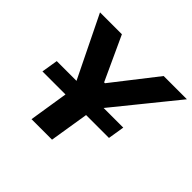

<svg xmlns="http://www.w3.org/2000/svg" viewBox="-166 -898 1092 1092"><g transform="rotate(45 379.5 -352.5)"><path d="M214 0 272 -367 282 -251 60 -705H236L358 -440H365L572 -705H759L391 -251L438 -367L379 0ZM66 -236 82 -335H617L601 -236Z"/></g></svg>

Font: Nunito Sans 6pt ExtraBold
Style: Italic
Weight: 800
Italic angle: -9°
Version: Version 3.101;gftools[0.9.27]